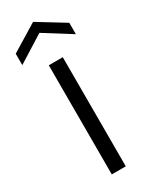

<svg xmlns="http://www.w3.org/2000/svg" viewBox="-214 -788 658 832"><g transform="rotate(-30 115.0 -371.5)"><path d="M80 -546H150V0H80ZM249 -604 115 -688 -19 -604V-661L115 -743L249 -661Z"/></g></svg>

Font: Poppins Light
Style: Regular
Weight: 300
Designer: Ninad Kale (Devanagari), Jonny Pinhorn (Latin)
Version: Version 5.002